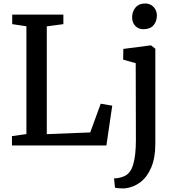

<svg xmlns="http://www.w3.org/2000/svg" viewBox="-20 -826 996 1090"><path d="M47.9 0ZM129.9 -64.9V-676.8L49.3 -689V-743.2H339.8V-689L245.6 -676.3V-64.5L492.2 -74.2L551.8 -237.3L617.2 -226.1L584 0H47.9V-53.2ZM679.2 -487.3 680.2 -548.3 835 -568.4H837.4L861.8 -549.3V-8.8Q861.8 70.3 838.4 125.2Q814.9 180.2 776.1 209Q737.3 237.8 690.4 243.2Q688 243.7 679.2 243.7Q666 243.7 651.4 242.4Q636.7 241.2 632.8 239.3L627.4 186.5Q634.8 187.5 650.6 184.6Q666.5 181.6 680.7 176.3Q720.2 161.6 735.8 108.9Q751.5 56.2 751.5 -29.3L750.5 -467.3ZM803.2 -806.2H803.7Q824.2 -806.2 839.4 -796.6Q854.5 -787.1 862.5 -771.5Q870.6 -755.9 870.6 -738.3Q870.6 -704.1 851.1 -682.1Q831.5 -660.2 794.4 -660.2H793.9Q765.6 -660.2 747.8 -679.2Q730 -698.2 730 -727.1Q730 -760.3 749.3 -783.2Q768.6 -806.2 803.2 -806.2Z"/></svg>

Font: Merriweather
Style: Regular
Weight: 400
Designer: Eben Sorkin
Foundry: Eben Sorkin
Version: Version 1.584; ttfautohint (v1.6)